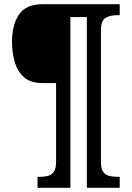

<svg xmlns="http://www.w3.org/2000/svg" viewBox="-20 -780 625 911"><path d="M158 111V59H170Q191 59 208 54.5Q225 50 235.5 35Q246 20 246 -12V-386H180Q125 -386 94 -413.5Q63 -441 50 -485.5Q37 -530 37 -582Q37 -662 70 -711Q103 -760 182 -760H548V-708H536Q504 -708 481.5 -695.5Q459 -683 459 -636V-12Q459 20 469.5 35Q480 50 497.5 54.5Q515 59 536 59H548V111H392V-699H314V111Z"/></svg>

Font: Noto Serif Devanagari SemiCondensed
Style: Bold
Weight: 700
Width: 4
Designer: Universal Thirst, Indian Type Foundry and the Monotype Design Team
Foundry: Monotype Imaging Inc.
Version: Version 2.004; ttfautohint (v1.8.4.7-5d5b)